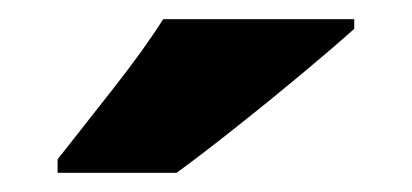

<svg xmlns="http://www.w3.org/2000/svg" viewBox="-20 -786 429 200"><path d="M349 -756Q329 -738 295.5 -710Q262 -682 226 -653.5Q190 -625 164 -606H40V-620Q65 -652 97 -692.5Q129 -733 150 -766H349Z"/></svg>

Font: Noto Sans Lao SemiCondensed Black
Style: Regular
Weight: 900
Width: 4
Designer: Monotype Design Team
Foundry: Monotype Imaging Inc.
Version: Version 2.003; ttfautohint (v1.8.4.7-5d5b)